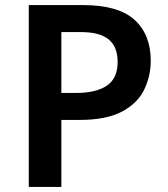

<svg xmlns="http://www.w3.org/2000/svg" viewBox="-20 -734 659 754"><path d="M306 -714Q445 -714 508.5 -656Q572 -598 572 -496Q572 -435 546 -381.5Q520 -328 458.5 -295.5Q397 -263 292 -263H221V0H93V-714ZM298 -608H221V-369H279Q357 -369 399.5 -397.5Q442 -426 442 -491Q442 -550 407 -579Q372 -608 298 -608Z"/></svg>

Font: Noto Sans Gujarati UI SemiBold
Style: Regular
Weight: 600
Designer: Jelle Bosma - Monotype Design Team, Universal Thirst
Foundry: Monotype Imaging Inc.
Version: Version 2.106; ttfautohint (v1.8.4.7-5d5b)